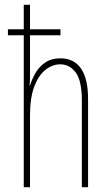

<svg xmlns="http://www.w3.org/2000/svg" viewBox="-20 -780 456 800"><path d="M105 -760V-658H232V-633H105V-492Q105 -469 105 -455Q105 -441 103 -424H105Q113 -450 128 -476Q143 -502 168.5 -519.5Q194 -537 232 -537Q288 -537 317.5 -494.5Q347 -452 347 -366V0H321V-360Q321 -444 295.5 -478Q270 -512 231 -512Q199 -512 170 -489.5Q141 -467 123 -420Q105 -373 105 -298V0H79V-633H13V-658H79V-760Z"/></svg>

Font: Noto Sans Lao Looped ExtraCondensed Thin
Style: Regular
Weight: 100
Width: 2
Designer: Mark Frömberg, Ben Mitchell
Foundry: The Fontpad Ltd
Version: Version 1.002; ttfautohint (v1.8.4.7-5d5b)